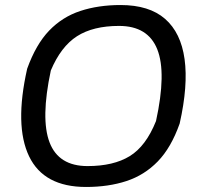

<svg xmlns="http://www.w3.org/2000/svg" viewBox="-20 -734 788 763"><path d="M322 9Q154 9 95.5 -113Q37 -235 88 -461Q123 -558 175.5 -612.5Q228 -667 299.5 -690.5Q371 -714 459 -714Q573 -714 636 -659Q699 -604 713.5 -499Q728 -394 694 -243Q660 -147 607 -92.5Q554 -38 482.5 -14.5Q411 9 322 9ZM328 -74Q431 -74 495.5 -113.5Q560 -153 600 -253Q642 -445 605 -538Q568 -631 453 -631Q350 -631 286 -590Q222 -549 182 -454Q141 -262 177 -168Q213 -74 328 -74Z"/></svg>

Font: Nunito Sans 7pt Expanded
Style: Italic
Weight: 400
Width: 7
Italic angle: -9°
Designer: Vernon Adams
Foundry: Vernon Adams
Version: Version 3.101;gftools[0.9.27]